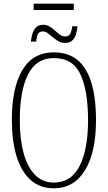

<svg xmlns="http://www.w3.org/2000/svg" viewBox="-20 -1008 584 1038"><path d="M162 -954V-988H379V-954ZM147 -783Q149 -804 155 -825Q161 -846 174.5 -860Q188 -874 214 -874Q233 -874 248.5 -864.5Q264 -855 277.5 -842.5Q291 -830 304 -820.5Q317 -811 332 -811Q354 -811 361 -827.5Q368 -844 371 -866H399Q397 -845 391 -824Q385 -803 371 -789.5Q357 -776 332 -776Q311 -776 295 -785.5Q279 -795 265 -807Q251 -819 238.5 -828.5Q226 -838 212 -838Q191 -838 184 -822Q177 -806 176 -783ZM271 10Q195 10 144.5 -36Q94 -82 69 -165Q44 -248 44 -359Q44 -534 101 -629.5Q158 -725 272 -725Q499 -725 499 -358Q499 -185 439.5 -87.5Q380 10 271 10ZM271 -21Q365 -21 410.5 -111Q456 -201 456 -358Q456 -517 415 -605.5Q374 -694 272 -694Q176 -694 131.5 -605.5Q87 -517 87 -358Q87 -256 107.5 -180.5Q128 -105 169 -63Q210 -21 271 -21Z"/></svg>

Font: Noto Serif ExtraCondensed ExtraLight
Style: Regular
Weight: 200
Width: 2
Designer: Monotype Design Team
Foundry: Monotype Imaging Inc.
Version: Version 2.015